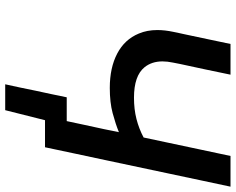

<svg xmlns="http://www.w3.org/2000/svg" viewBox="-104 -649 906 738"><g transform="rotate(90 349.0 -280.0)"><path d="M304 153Q310 124.5 316.5 95.5Q322.5 66 328.5 37Q335 7.5 341.5 -23.2Q348 -54 354 -83.5H445.5Q452.5 -116 460 -151.5Q467.5 -187 476.5 -227.5L488 -284Q456 -271 415 -260Q374 -249 318 -249Q240.5 -249 186 -277.5Q131.5 -306 109 -360.5Q95.5 -392 95.5 -432Q95.5 -460.5 102.5 -493.5Q105 -505 107 -515Q109 -524.5 111.5 -535.5Q122.5 -586.5 131 -627.5Q139.5 -668 149 -713H267Q256 -659.5 246.5 -614.5Q237 -569.5 226 -519.5L220.5 -491.5Q216 -470 216 -451.5Q216 -410.5 238.5 -382.5Q271.5 -342 355.5 -342Q400 -342 437.2 -351.5Q474.5 -361 508.5 -379L528.5 -473Q543 -541.5 555 -598Q567 -654.5 579.5 -713H697.5Q685 -654 673 -598Q661 -541.5 646.5 -473L596 -235Q581.5 -167.5 570 -113.2Q558.5 -59 546 0H442L403.5 153Z"/></g></svg>

Font: Heraclito Medium
Style: Italic
Weight: 500
Italic angle: -12°
Designer: Kostas Bartsokas (font) & Cristiano Sobral (main changes)
Foundry: Kostas Bartsokas (font) & Cristiano Sobral (main changes)
Version: Version 1.00;July 8, 2020;FontCreator 13.0.0.2655 64-bit